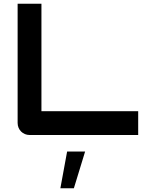

<svg xmlns="http://www.w3.org/2000/svg" viewBox="-20 -720 777 1024"><path d="M717 -127H201V-700H74V-64C74 -28 102 0 138 0H717ZM434 88H338L302 284H374Z"/></svg>

Font: Audiowide
Style: Regular
Weight: 400
Designer: Astigmatic (AOETI)
Foundry: Astigmatic (AOETI)
Version: Version 1.002